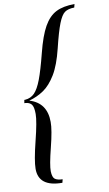

<svg xmlns="http://www.w3.org/2000/svg" viewBox="-104 -832 608 1071"><g transform="rotate(-10 199.5 -297.0)"><path d="M25.4 85.9Q25.4 40 52.2 -67.4Q79.1 -174.8 79.1 -215.8Q79.1 -256.8 67.4 -270.8Q55.7 -284.7 32.2 -286.1H27.3L30.3 -304.2H35.2Q67.4 -306.6 88.6 -328.4Q109.9 -350.1 128.9 -400.1Q147.9 -450.2 171.9 -544.9Q195.8 -639.6 224.4 -690.2Q252.9 -740.7 293.7 -761.5Q334.5 -782.2 398.9 -782.2L394 -763.2Q358.9 -762.7 339.8 -749Q320.8 -735.4 303.5 -691.4Q286.1 -647.5 263.7 -555.2Q241.2 -462.9 209.5 -410.9Q177.7 -358.9 140.4 -333.5Q103 -308.1 57.1 -295.4Q153.8 -266.1 153.8 -157.7Q154.3 -113.3 129.9 -16.6Q105.5 80.1 106.4 113.8Q107.4 147.5 120.6 157.7Q133.8 168 164.1 168.9L159.2 188Q25.4 188 25.4 85.9Z"/></g></svg>

Font: PlayfairDisplay-Italic
Style: Italic
Weight: 400
Italic angle: -14°
Designer: Claus Eggers Sørensen
Foundry: Claus Eggers Sørensen
Version: Version 1.002;PS 001.002;hotconv 1.0.70;makeotf.lib2.5.58329